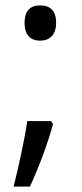

<svg xmlns="http://www.w3.org/2000/svg" viewBox="-20 -569 306 718"><path d="M71.8 -482.9C71.8 -526.9 91.3 -548.8 129.9 -548.8C169.9 -548.8 189.9 -526.9 189.9 -482.9C189.9 -440.4 167 -417 129.9 -417C92.3 -417 71.8 -440.4 71.8 -482.9ZM170.9 -116.2 178.2 -105C161.1 -40 126.5 54.7 91.8 128.9H30.8C48.3 61 73.7 -56.2 82 -116.2Z"/></svg>

Font: OpenSansEmoji
Style: Regular
Weight: 400
Foundry: MorbZ
Version: Version 1.000;PS 001.000;hotconv 1.0.70;makeotf.lib2.5.58329